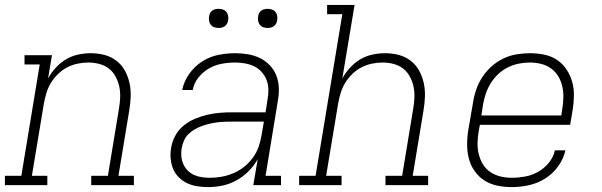

<svg xmlns="http://www.w3.org/2000/svg" viewBox="-35 -755 2455 783"><path d="M-15 0V-38H52L127 -492H65V-530H177L161 -435Q174 -459 193 -479.5Q212 -500 235 -513.5Q258 -527 284 -532.5Q310 -538 335 -538Q364 -538 391 -531Q418 -524 439.5 -507.5Q461 -491 474 -467.5Q487 -444 493 -417Q499 -390 498 -361.5Q497 -333 492 -304L448 -38H511V0H337V-38H405L450 -311Q454 -334 455 -357Q456 -380 451.5 -401.5Q447 -423 436.5 -442.5Q426 -462 409.5 -475Q393 -488 371 -494Q349 -500 326 -500Q304 -500 282 -495.5Q260 -491 239.5 -480.5Q219 -470 202 -453.5Q185 -437 173 -417.5Q161 -398 154.5 -376.5Q148 -355 144 -333L95 -38H158V0Z M813 8Q791 8 769 4.5Q747 1 728 -8Q709 -17 694 -32Q679 -47 671 -66.5Q663 -86 661 -108Q659 -130 663 -153Q667 -178 680 -202Q693 -226 714 -243Q735 -260 760 -270.5Q785 -281 811 -287Q837 -293 862 -295Q887 -297 913 -297H1048L1056 -349Q1060 -370 1059.5 -390.5Q1059 -411 1052 -429Q1045 -447 1032 -461.5Q1019 -476 1001.5 -484.5Q984 -493 964 -496.5Q944 -500 924 -500Q897 -500 869.5 -495Q842 -490 817.5 -476Q793 -462 774.5 -439Q756 -416 751 -388H708Q715 -423 736.5 -453.5Q758 -484 789 -504Q820 -524 855 -531Q890 -538 924 -538Q951 -538 977 -533.5Q1003 -529 1025.5 -518Q1048 -507 1065.5 -488.5Q1083 -470 1092 -446.5Q1101 -423 1102 -396.5Q1103 -370 1098 -343L1048 -38H1111V0H998L1016 -106Q1001 -79 978.5 -56.5Q956 -34 928.5 -19Q901 -4 872 2Q843 8 813 8ZM821 -30Q846 -30 870 -34.5Q894 -39 917.5 -49Q941 -59 961.5 -75.5Q982 -92 997 -113Q1012 -134 1020 -157.5Q1028 -181 1032 -205L1041 -259H913Q897 -259 881.5 -258.5Q866 -258 851 -256Q836 -254 820.5 -250.5Q805 -247 789.5 -241.5Q774 -236 760 -228Q746 -220 734 -208.5Q722 -197 715.5 -182Q709 -167 706 -151Q703 -134 704.5 -117.5Q706 -101 712.5 -86Q719 -71 730.5 -59.5Q742 -48 756.5 -41.5Q771 -35 787.5 -32.5Q804 -30 821 -30ZM1056 -641Q1047 -641 1038.5 -644Q1030 -647 1024.5 -654Q1019 -661 1017.5 -670.5Q1016 -680 1018 -690Q1019 -696 1022 -702Q1025 -708 1031 -712Q1037 -716 1043.5 -717.5Q1050 -719 1056 -719Q1066 -719 1074.5 -716Q1083 -713 1088.5 -706Q1094 -699 1095.5 -689.5Q1097 -680 1095 -670Q1094 -664 1090.5 -658Q1087 -652 1081.5 -648Q1076 -644 1069.5 -642.5Q1063 -641 1056 -641ZM856 -641Q847 -641 838.5 -644Q830 -647 824.5 -654Q819 -661 817.5 -670.5Q816 -680 818 -690Q819 -696 822 -702Q825 -708 831 -712Q837 -716 843.5 -717.5Q850 -719 856 -719Q866 -719 874.5 -716Q883 -713 888.5 -706Q894 -699 895.5 -689.5Q897 -680 895 -670Q894 -664 890.5 -658Q887 -652 881.5 -648Q876 -644 869.5 -642.5Q863 -641 856 -641Z M1185 0V-38H1252L1361 -697H1299V-735H1411L1361 -435Q1374 -459 1393 -479.5Q1412 -500 1435 -513.5Q1458 -527 1484 -532.5Q1510 -538 1535 -538Q1564 -538 1591 -531Q1618 -524 1639.5 -507.5Q1661 -491 1674 -467.5Q1687 -444 1693 -417Q1699 -390 1698 -361.5Q1697 -333 1692 -304L1648 -38H1711V0H1537V-38H1605L1650 -311Q1654 -334 1655 -357Q1656 -380 1651.5 -401.5Q1647 -423 1636.5 -442.5Q1626 -462 1609.5 -475Q1593 -488 1571 -494Q1549 -500 1526 -500Q1504 -500 1482 -495.5Q1460 -491 1439.5 -480.5Q1419 -470 1402 -453.5Q1385 -437 1373 -417.5Q1361 -398 1354.5 -376.5Q1348 -355 1344 -333L1295 -38H1358V0Z M2052 8Q2022 8 1993 2Q1964 -4 1940.5 -19Q1917 -34 1900.5 -57.5Q1884 -81 1877 -108.5Q1870 -136 1870 -166Q1870 -196 1875 -226L1894 -336Q1898 -363 1907 -389.5Q1916 -416 1932 -440.5Q1948 -465 1970 -484.5Q1992 -504 2018 -516.5Q2044 -529 2072 -533.5Q2100 -538 2127 -538Q2156 -538 2185 -532Q2214 -526 2237 -510.5Q2260 -495 2275.5 -471.5Q2291 -448 2298.5 -421Q2306 -394 2305.5 -364Q2305 -334 2300 -304L2290 -246H1922L1917 -219Q1913 -196 1912.5 -172Q1912 -148 1917.5 -126Q1923 -104 1934.5 -85Q1946 -66 1964.5 -53.5Q1983 -41 2005.5 -35.5Q2028 -30 2052 -30Q2079 -30 2106.5 -35Q2134 -40 2159 -54Q2184 -68 2203 -91Q2222 -114 2228 -142H2271Q2263 -107 2241 -76.5Q2219 -46 2187.5 -26.5Q2156 -7 2121 0.5Q2086 8 2052 8ZM2254 -284 2258 -311Q2262 -334 2262.5 -357.5Q2263 -381 2258 -403Q2253 -425 2241.5 -444Q2230 -463 2212 -476Q2194 -489 2171.5 -494.5Q2149 -500 2126 -500Q2103 -500 2080.5 -495.5Q2058 -491 2036.5 -480.5Q2015 -470 1997 -453Q1979 -436 1966.5 -416Q1954 -396 1946.5 -374Q1939 -352 1935 -329L1928 -284Z"/></svg>

Font: Iosevka Slab XLtExObl
Style: Regular
Weight: 200
Width: 7
Italic angle: -9°
Monospace: yes
Designer: Belleve Invis
Foundry: Belleve Invis
Version: Version 11.1.1; ttfautohint (v1.8.3)